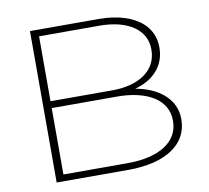

<svg xmlns="http://www.w3.org/2000/svg" viewBox="-78 -787 952 874"><g transform="rotate(-10 398.0 -350.0)"><path d="M151.5 -30.7V-337.6H453.5C590.1 -337.6 685.1 -284.2 685.1 -186.1V-184.2C685.1 -89.1 597 -30.7 448.5 -30.7ZM151.5 -369.3V-669.3H429.7C565.3 -669.3 644.6 -610.9 644.6 -522.8V-520.8C644.6 -419.8 553.5 -369.3 438.6 -369.3ZM114.9 0H447.5C618.8 0 723.8 -69.3 723.8 -185.1V-187.1C723.8 -282.2 641.6 -341.6 540.6 -358.4C618.8 -378.2 682.2 -433.7 682.2 -523.8V-525.7C682.2 -571.3 664.4 -609.9 632.7 -638.6C590.1 -677.2 519.8 -700 431.7 -700H114.9Z"/></g></svg>

Font: Meinily
Style: Regular
Weight: 500
Designer: Paul Hayes
Foundry: Paul Hayes
Version: Version 1.0; ttfautohint (v1.8.4.7-5d5b)